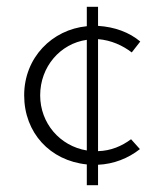

<svg xmlns="http://www.w3.org/2000/svg" viewBox="-20 -476 473 564"><path d="M365 -67C338 -47 306 -33 268 -32V-361C307 -358 341 -342 367 -322L392 -354C360 -381 317 -397 268 -400V-456H235V-399C133 -389 51 -307 51 -196C51 -86 127 -4 235 7V68H268V8C314 6 357 -11 391 -38ZM98 -196C98 -280 157 -348 235 -359V-34C156 -47 98 -114 98 -196Z"/></svg>

Font: Sulaf Light
Style: Regular
Weight: 300
Designer: Bandar Raffah (Arabic) and Santiago Orozco (Latin)
Foundry: Caramella and Typemade
Version: Version 1.005;PS 001.005;hotconv 1.0.88;makeotf.lib2.5.64775